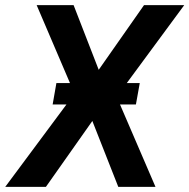

<svg xmlns="http://www.w3.org/2000/svg" viewBox="-56 -731 740 751"><path d="M231.9 -710.9 330.1 -458 507.3 -710.9H664.6L400.4 -352.5L552.2 0H406.7L305.2 -257.8L123.5 0H-35.6L235.4 -364.7L87.4 -710.9ZM490.7 -406.2 475.6 -322.3H149.9L164.6 -406.2Z"/></svg>

Font: Roboto SemiBold
Style: Italic
Weight: 600
Designer: Christian Robertson
Foundry: Google
Version: Version 3.009; 2024